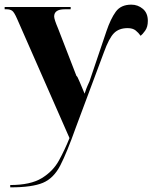

<svg xmlns="http://www.w3.org/2000/svg" viewBox="-21 -566 661 826"><path d="M23 240H25Q117 240 163.5 220.5Q210 201 238.5 145.5Q267 90 305 -17L426 -341Q448 -402 469.5 -423.5Q491 -445 528 -445Q550 -445 562.5 -435Q575 -425 584 -412Q592 -418 603.5 -434Q615 -450 615 -476Q615 -510 593.5 -528Q572 -546 544 -546Q499 -546 477 -515.5Q455 -485 437 -432L364 -216Q359 -204 355 -196Q351 -188 343 -163Q333 -186 322 -213Q311 -240 308 -239L229 -443Q212 -483 212 -495Q212 -526 257 -526H283V-536H-1V-526H8Q22 -526 31 -520Q40 -514 53 -484L278 28Q258 78 232.5 124.5Q207 171 158.5 200.5Q110 230 23 230Z"/></svg>

Font: Noto Serif Display SemiCondensed Extra
Style: Regular
Weight: 800
Width: 4
Designer: Monotype Design Team
Foundry: Monotype Imaging Inc.
Version: Version 1.900